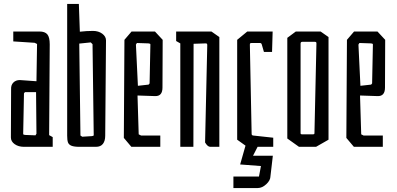

<svg xmlns="http://www.w3.org/2000/svg" viewBox="-20 -741 2004 969"><path d="M35 -47 36 -291Q35 -312 47.5 -324.5Q60 -337 80 -337L164 -331L167 -519L155 -525L47 -532V-582H179Q207 -582 219 -567.5Q231 -553 231 -517L228 -59L246 -49V0H101Q73 0 54 -13.5Q35 -27 35 -47ZM164 -66 162 -276H106L101 -270L97 -66Q97 -63 98.5 -62Q100 -61 106 -60L159 -58Z M319 -56V-721H378L383 -581Q417 -585 449 -585Q477 -585 496 -571Q515 -557 515 -537L511 -56Q511 -30 499.5 -15Q488 0 464 0H381Q354 0 340.5 -5.5Q327 -11 323 -22.5Q319 -34 319 -56ZM444 -54Q450 -55 451.5 -56Q453 -57 453 -60L447 -518L438 -527L380 -521L386 -57L395 -51Z M605 -45 608 -540 644 -582H762L801 -540L800 -299Q800 -255 763 -256L674 -259L680 -63L692 -57H789V0H643ZM730 -314 735 -320 739 -516Q739 -519 737.5 -520Q736 -521 730 -522L671 -524L666 -516L676 -308Z M890 -522 869 -534V-582H1047L1087 -554V0H1041Q1028 0 1015 -22L1026 -513Q1026 -518 1024.5 -520Q1023 -522 1017 -522L957 -520L956 0H890Z M1280 0 1257 45H1357L1345 148Q1345 169 1324 188.5Q1303 208 1281 208H1158V150H1287L1297 97L1192 89L1219 -6L1177 -36V-540L1228 -582H1356L1353 -479H1312L1301 -517Q1299 -524 1292 -524H1250Q1244 -524 1242.5 -522Q1241 -520 1241 -515L1250 -65Q1250 -58 1258 -57L1359 -46V0Z M1430 -42V-550L1473 -582H1598L1638 -554V-36L1575 0H1489ZM1558 -63Q1564 -63 1565.5 -64.5Q1567 -66 1567 -69L1577 -521Q1577 -526 1575.5 -528Q1574 -530 1568 -530H1506Q1497 -530 1497 -521V-69Q1497 -66 1498.5 -64.5Q1500 -63 1506 -63Z M1728 -45 1731 -540 1767 -582H1885L1924 -540L1923 -299Q1923 -255 1886 -256L1797 -259L1803 -63L1815 -57H1912V0H1766ZM1853 -314 1858 -320 1862 -516Q1862 -519 1860.5 -520Q1859 -521 1853 -522L1794 -524L1789 -516L1799 -308Z"/></svg>

Font: Bahianita
Style: Regular
Weight: 400
Designer: Pablo Cosgaya & Dani Raskovsky
Foundry: Pablo Cosgaya & Dani Raskovsky
Version: Version 1.008